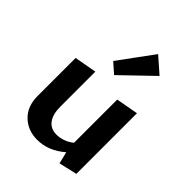

<svg xmlns="http://www.w3.org/2000/svg" viewBox="-206 -821 943 943"><g transform="rotate(45 265.5 -350.0)"><path d="M256 -485 204 -531 336 -711 417 -640ZM468 -432V-11L373 11L358 -51Q291 7 214 7Q148 7 105.5 -34.5Q63 -76 63 -146V-411L179 -432V-188Q179 -136 200.5 -107Q222 -78 263 -78Q285 -78 309 -86.5Q333 -95 352 -111V-411Z"/></g></svg>

Font: Ysabeau Infant
Style: Bold
Weight: 700
Designer: Christian Thalmann (Catharsis Fonts)
Version: Version 0.003